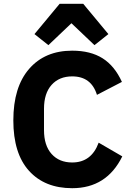

<svg xmlns="http://www.w3.org/2000/svg" viewBox="-20 -976 691 1008"><path d="M293 -956H417L549 -797L476 -739L355 -854L234 -739L161 -797ZM359 12Q215 12 132.5 -79Q50 -170 50 -344Q50 -519 133 -614.5Q216 -710 359 -710Q455 -710 518.5 -670Q582 -630 620 -546L489 -478Q459 -575 359 -575Q291 -575 251 -530.5Q211 -486 211 -405V-293Q211 -212 251 -167.5Q291 -123 359 -123Q460 -123 498 -227L622 -155Q540 12 359 12Z"/></svg>

Font: Aneliza
Style: Bold
Weight: 700
Designer: Mike Abbink, Paul van der Laan, Pieter van Rosmalen
Foundry: Bold Monday
Version: Version 3.0